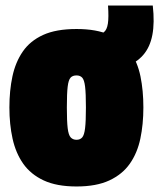

<svg xmlns="http://www.w3.org/2000/svg" viewBox="-20 -665 576 695"><path d="M14 -276Q14 -337 25 -388.5Q36 -440 62.5 -478.5Q89 -517 136 -538.5Q183 -560 257 -560Q330 -560 377 -538.5Q424 -517 451 -478.5Q478 -440 488.5 -388.5Q499 -337 499 -276Q499 -215 488 -163Q477 -111 450 -72.5Q423 -34 376 -12Q329 10 257 10Q185 10 138 -12Q91 -34 64 -72.5Q37 -111 25.5 -163Q14 -215 14 -276ZM222 -276Q222 -226 225 -201Q228 -176 236 -167.5Q244 -159 257 -159Q270 -159 277.5 -167.5Q285 -176 288 -201Q291 -226 291 -276Q291 -327 288 -351.5Q285 -376 277.5 -384Q270 -392 257 -392Q243 -392 235.5 -384Q228 -376 225 -351.5Q222 -327 222 -276ZM315 -410V-540H325Q345 -540 356 -548.5Q367 -557 370.5 -579.5Q374 -602 371 -645H533Q540 -583 531.5 -538.5Q523 -494 498 -465.5Q473 -437 433 -423.5Q393 -410 335 -410Z"/></svg>

Font: Georama SemiCondensed Black
Style: Regular
Weight: 900
Width: 4
Designer: Jean-Baptiste Levee
Foundry: Production Type
Version: Version 1.001